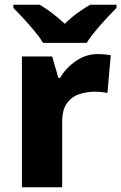

<svg xmlns="http://www.w3.org/2000/svg" viewBox="-20 -786 509 806"><path d="M391 -559Q404 -559 420 -557.5Q436 -556 445 -554L431 -396Q422 -398 408 -399.5Q394 -401 377 -401Q345 -401 313.5 -391Q282 -381 261.5 -353.5Q241 -326 241 -275V0H72V-549H199L225 -459H232Q256 -500 298 -529.5Q340 -559 391 -559ZM161 -606Q147 -629 124.5 -656Q102 -683 78.5 -708.5Q55 -734 36 -753V-766H147Q174 -750 199.5 -730.5Q225 -711 252 -686Q277 -711 304.5 -731Q332 -751 358 -766H469V-753Q451 -735 427.5 -709.5Q404 -684 381 -656.5Q358 -629 344 -606Z"/></svg>

Font: Noto Sans Gujarati ExtraBold
Style: Regular
Weight: 800
Designer: Jelle Bosma - Monotype Design Team, Universal Thirst
Foundry: Monotype Imaging Inc.
Version: Version 2.106; ttfautohint (v1.8.4.7-5d5b)